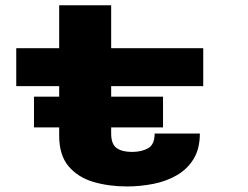

<svg xmlns="http://www.w3.org/2000/svg" viewBox="-20 -678 915 709"><path d="M105.5 -207.5V-321H198.5V-360H40V-500H198.5V-658.5H390.5V-500H730.5V-360H390.5V-321H582V-207.5H390.5V-185Q390.5 -145.5 410.8 -131.2Q431 -117 467 -117Q502.5 -117 526.8 -130.5Q551 -144 551 -185H718Q718 -129 695 -91.2Q672 -53.5 633.2 -31Q594.5 -8.5 546.2 1Q498 10.5 448 10.5Q382 10.5 325 -6.2Q268 -23 233.2 -64Q198.5 -105 198.5 -177.5V-207.5Z"/></svg>

Font: Trispace SemiExpanded ExtraBold
Style: Regular
Weight: 800
Width: 6
Designer: Tyler Finck
Foundry: Etcetera Type Company
Version: Version 1.210; ttfautohint (v1.8.3)